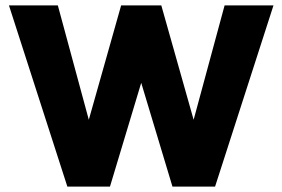

<svg xmlns="http://www.w3.org/2000/svg" viewBox="-20 -687 1039 707"><path d="M807 -667 693 -246 574 -667H426L307 -246L193 -667H13L228 0H385L500 -382L615 0H772L987 -667Z"/></svg>

Font: Maven Pro
Style: Black
Weight: 900
Designer: Joe Prince
Foundry: Joe Prince
Version: Version 1.003